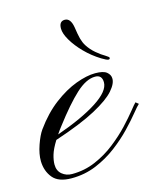

<svg xmlns="http://www.w3.org/2000/svg" viewBox="-89 -610 566 679"><g transform="rotate(-15 194.0 -271.0)"><path d="M90.3 2.9Q42.5 2.9 22 -22Q1.5 -46.9 0.5 -83Q0 -109.4 11.2 -141.6Q22.5 -173.8 34.7 -190.9Q70.8 -241.2 112.8 -272.9Q154.8 -304.7 195.1 -319.6Q235.4 -334.5 266.1 -334.5Q295.9 -334.5 307.9 -324.7Q319.8 -314.9 320.3 -302.2Q321.8 -283.2 300 -258.1Q278.3 -232.9 224.1 -203.6Q169.9 -174.3 72.8 -142.1Q55.7 -114.7 49.8 -95Q43.9 -75.2 43.9 -59.6Q43.9 -36.6 59.3 -23.9Q74.7 -11.2 95.7 -11.2Q141.6 -11.2 181.9 -28.6Q222.2 -45.9 255.6 -72.3Q289.1 -98.6 314.5 -125.7Q339.8 -152.8 356 -173.1Q372.1 -193.4 377.4 -198.2L387.7 -189.9Q380.4 -183.6 363 -162.1Q345.7 -140.6 319.1 -112.8Q292.5 -85 257.8 -58.6Q223.1 -32.2 180.9 -14.6Q138.7 2.9 90.3 2.9ZM84 -159.2Q178.7 -192.4 233.4 -227.8Q288.1 -263.2 288.1 -295.4Q288.1 -322.8 262.7 -322.8Q230 -322.8 191.9 -287.6Q153.8 -252.4 103 -185.5Q92.3 -171.9 84 -159.2ZM324.2 -368.7Q318.8 -368.7 300.3 -379.9Q269.5 -398.9 244.6 -424.3Q219.7 -449.7 205.1 -474.9Q190.4 -500 190.4 -518.1Q190.4 -544.9 211.4 -544.9Q232.4 -544.9 238.3 -510.3Q242.2 -482.9 246.3 -467.3Q250.5 -451.7 257.8 -439.9Q269.5 -421.4 286.6 -407Q303.7 -392.6 318.4 -384.3Q324.2 -379.9 327.1 -378.2Q330.1 -376.5 330.1 -373.5Q330.1 -368.7 324.2 -368.7Z"/></g></svg>

Font: Pinyon Script
Style: Regular
Weight: 400
Designer: Nicole Fally, Eben Sorkin
Foundry: Sorkin Type Co.
Version: Version 1.008; ttfautohint (v1.8.4.7-5d5b)